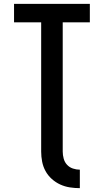

<svg xmlns="http://www.w3.org/2000/svg" viewBox="-20 -755 540 998"><path d="M395 223Q369 223 343 219Q317 215 293 204Q269 193 249 175Q229 157 216.5 134Q204 111 199 85Q194 59 194 33V-639H53V-735H447V-639H306V33Q306 51 311 69.5Q316 88 328.5 101.5Q341 115 359 121Q377 127 395 127Z"/></svg>

Font: Moesevka
Style: Bold
Weight: 700
Monospace: yes
Designer: Belleve Invis
Foundry: Belleve Invis
Version: Version 32.5.0; ttfautohint (v1.8.4)